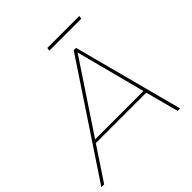

<svg xmlns="http://www.w3.org/2000/svg" viewBox="-255 -988 1155 1155"><g transform="rotate(-45 322.5 -411.0)"><path d="M-43 0 422 -700H442L627 0H606L550 -211H121L-19 0ZM134 -230H545L429 -674ZM316 -802 320 -822H592L588 -802Z"/></g></svg>

Font: Montserrat Thin
Style: Italic
Weight: 100
Italic angle: -11.3°
Designer: Julieta Ulanovsky
Foundry: Julieta Ulanovsky
Version: Version 9.000; ttfautohint (v1.8.4.7-5d5b)